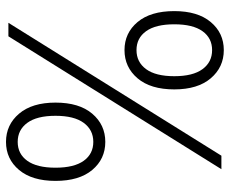

<svg xmlns="http://www.w3.org/2000/svg" viewBox="-83 -675 766 640"><g transform="rotate(-90 300.0 -355.0)"><path d="M147 -387Q90 -387 53.5 -430.5Q17 -474 17 -553Q17 -631 53.5 -674.5Q90 -718 147 -718Q204 -718 241 -674.5Q278 -631 278 -553Q278 -474 241 -430.5Q204 -387 147 -387ZM56 0 499 -710H544L101 0ZM147 -427Q187 -427 210.5 -459Q234 -491 234 -553Q234 -615 210.5 -647Q187 -679 147 -679Q107 -679 84 -647Q61 -615 61 -553Q61 -491 84 -459Q107 -427 147 -427ZM453 8Q396 8 359 -35.5Q322 -79 322 -157Q322 -236 359 -279.5Q396 -323 453 -323Q510 -323 546.5 -279.5Q583 -236 583 -157Q583 -79 546.5 -35.5Q510 8 453 8ZM453 -31Q493 -31 516 -63Q539 -95 539 -157Q539 -219 516 -251Q493 -283 453 -283Q413 -283 389.5 -251Q366 -219 366 -157Q366 -95 389.5 -63Q413 -31 453 -31Z"/></g></svg>

Font: Geist Mono UltraLight
Style: Regular
Weight: 200
Monospace: yes
Designer: Basement.studio, Andrés Briganti, Mateo Zaragoza
Foundry: Basement.studio, Vercel, Andrés Briganti, Guido Ferreyra, Mateo Zaragoza
Version: Version 1.400; ttfautohint (v1.8.4.7-5d5b)